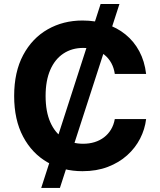

<svg xmlns="http://www.w3.org/2000/svg" viewBox="-20 -839 792 952"><path d="M184.4 92.8 478.9 -819.3H572.3L277.1 92.8ZM389.1 9.8Q292.2 9.8 215.5 -34.2Q138.8 -78.1 94.5 -161.6Q50.2 -245 50.2 -363.3Q50.2 -482.3 94.9 -566Q139.6 -649.7 216.5 -693.5Q293.4 -737.3 389.1 -737.3Q452.2 -737.3 506.5 -719.6Q560.8 -701.9 602.7 -667.8Q644.5 -633.8 670.8 -584.6Q697.1 -535.4 704.5 -472.5H549.2Q544.9 -502.6 531.8 -526.5Q518.7 -550.3 498.1 -567Q477.5 -583.7 450.9 -592.5Q424.3 -601.4 392.6 -601.4Q336.6 -601.4 294.5 -573.5Q252.3 -545.6 229.2 -492.4Q206.1 -439.3 206.1 -363.3Q206.1 -285.7 229.5 -232.8Q252.9 -179.9 294.8 -153Q336.6 -126.2 392 -126.2Q422.9 -126.2 449 -134.3Q475.2 -142.4 495.9 -158.2Q516.6 -174 530.3 -196.7Q544 -219.3 549.2 -248.6H704.5Q698.5 -198.3 674.8 -151.9Q651 -105.5 610.6 -69.1Q570.2 -32.7 514.6 -11.5Q459 9.8 389.1 9.8Z"/></svg>

Font: Inter
Style: Regular
Weight: 400
Designer: Rasmus Andersson
Foundry: rsms
Version: Version 4.000;git-8c9346024